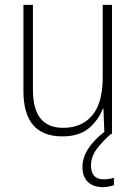

<svg xmlns="http://www.w3.org/2000/svg" viewBox="-20 -549 562 787"><path d="M439 -529V0H408L404 -103H401Q385 -59 345.5 -24.5Q306 10 235 10Q76 10 76 -176V-529H115V-182Q115 -101 146.5 -63Q178 -25 239 -25Q315 -25 358 -76Q401 -127 401 -232V-529ZM353 129Q353 186 405 186Q418 186 429.5 184Q441 182 447 180V210Q439 213 427 215.5Q415 218 401 218Q363 218 340.5 197Q318 176 318 135Q318 97 342 60Q366 23 411 -11L435 0Q399 31 376 62.5Q353 94 353 129Z"/></svg>

Font: Noto Sans Armenian SemiCondensed ExtraLight
Style: Regular
Weight: 200
Width: 4
Designer: Monotype Design Team
Foundry: Monotype Imaging Inc.
Version: Version 2.008; ttfautohint (v1.8.4.7-5d5b)